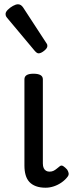

<svg xmlns="http://www.w3.org/2000/svg" viewBox="-20 -859 344 896"><path d="M193 17Q167 17 148 10Q129 3 117 -10Q105 -23 99.5 -42.5Q94 -62 94 -86V-489Q94 -502 104.5 -508.5Q115 -515 136 -515Q158 -515 169 -508.5Q180 -502 180 -489V-96Q180 -83 184 -74.5Q188 -66 195 -62Q202 -58 211 -58Q222 -58 230 -62Q238 -66 245 -72Q252 -78 260 -84Q267 -89 275.5 -83.5Q284 -78 293 -68Q298 -61 300 -52Q302 -43 296 -35Q285 -20 268 -8Q251 4 231.5 10.5Q212 17 193 17ZM160 -610Q156 -610 151.5 -613Q147 -616 141 -623L18 -770Q11 -778 8.5 -782.5Q6 -787 6 -794Q6 -803 16.5 -813.5Q27 -824 40.5 -831.5Q54 -839 64 -839Q78 -839 88 -824L195 -660Q200 -653 200.5 -650Q201 -647 201 -644Q201 -634 186 -622Q171 -610 160 -610Z"/></svg>

Font: Playwrite VN
Style: Regular
Weight: 400
Designer: Veronika Burian, José Scaglione
Foundry: TypeTogether
Version: Version 1.002